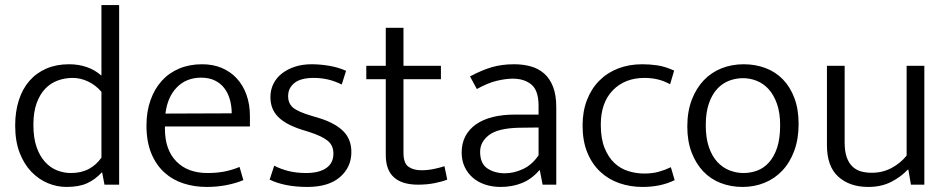

<svg xmlns="http://www.w3.org/2000/svg" viewBox="-20 -730 3746 759"><path d="M381 -710H451V0H393L384 -48H382Q356 -20 324 -5.5Q292 9 243 9Q205 9 169 -6Q133 -21 104 -51Q75 -81 57.5 -126.5Q40 -172 40 -234Q40 -289 54.5 -334Q69 -379 96.5 -410.5Q124 -442 163.5 -459Q203 -476 253 -476Q290 -476 322.5 -465Q355 -454 381 -431ZM381 -367Q359 -393 329 -407.5Q299 -422 267 -422Q237 -422 209 -412Q181 -402 159.5 -380Q138 -358 125 -322.5Q112 -287 112 -237Q112 -185 124.5 -149Q137 -113 158 -90Q179 -67 205.5 -56.5Q232 -46 260 -46Q301 -46 331 -62Q361 -78 381 -107Z M968 -230H632V-221Q632 -138 677 -92Q722 -46 800 -46Q835 -46 865 -51.5Q895 -57 927 -70L942 -18Q914 -6 876.5 1.5Q839 9 797 9Q748 9 705 -5Q662 -19 629.5 -48.5Q597 -78 578 -124Q559 -170 559 -234Q559 -289 575 -334Q591 -379 619.5 -410.5Q648 -442 688.5 -459Q729 -476 779 -476Q822 -476 856.5 -461.5Q891 -447 916 -420Q941 -393 954.5 -355Q968 -317 968 -271ZM896 -282Q896 -310 889 -335.5Q882 -361 867.5 -380.5Q853 -400 830 -411.5Q807 -423 775 -423Q717 -423 679.5 -385Q642 -347 634 -281Z M1331 -396Q1302 -410 1275.5 -416Q1249 -422 1220 -422Q1169 -422 1144 -402Q1119 -382 1119 -350Q1119 -321 1138.5 -304.5Q1158 -288 1212 -272L1242 -263Q1304 -244 1336.5 -212Q1369 -180 1369 -129Q1369 -69 1324 -30Q1279 9 1195 9Q1150 9 1112 1.5Q1074 -6 1046 -20L1064 -75Q1091 -61 1122 -53.5Q1153 -46 1190 -46Q1241 -46 1269.5 -65.5Q1298 -85 1298 -123Q1298 -155 1275.5 -173.5Q1253 -192 1203 -208L1171 -218Q1109 -238 1079 -268.5Q1049 -299 1049 -346Q1049 -375 1061 -399Q1073 -423 1095 -440Q1117 -457 1146.5 -466.5Q1176 -476 1212 -476Q1245 -476 1281 -470Q1317 -464 1348 -450Z M1723 -417H1575V-126Q1575 -85 1594.5 -71Q1614 -57 1646 -57Q1671 -57 1695 -62Q1719 -67 1737 -73L1748 -20Q1728 -12 1698 -6Q1668 0 1633 0Q1505 0 1505 -117V-417H1428V-470H1505V-620H1575V-470H1723Z M1838 -428Q1885 -453 1924.5 -464.5Q1964 -476 2012 -476Q2048 -476 2078.5 -467.5Q2109 -459 2131.5 -439Q2154 -419 2166.5 -386.5Q2179 -354 2179 -306V0H2125L2114 -57H2112Q2082 -22 2043.5 -6.5Q2005 9 1959 9Q1926 9 1897.5 -0.5Q1869 -10 1848.5 -28Q1828 -46 1816.5 -71Q1805 -96 1805 -127Q1805 -164 1820 -192Q1835 -220 1862.5 -239Q1890 -258 1928.5 -267.5Q1967 -277 2014 -277H2109V-312Q2109 -372 2081 -395.5Q2053 -419 2007 -419Q1979 -419 1943.5 -410.5Q1908 -402 1865 -378ZM2109 -226 2031 -225Q1948 -223 1913 -196Q1878 -169 1878 -130Q1878 -83 1907 -64Q1936 -45 1976 -45Q2011 -45 2047 -61.5Q2083 -78 2109 -116Z M2632 -69 2647 -18Q2593 9 2520 9Q2471 9 2428 -6Q2385 -21 2352.5 -51.5Q2320 -82 2301.5 -127.5Q2283 -173 2283 -234Q2283 -290 2300.5 -335Q2318 -380 2349.5 -411.5Q2381 -443 2424 -459.5Q2467 -476 2519 -476Q2550 -476 2579.5 -471.5Q2609 -467 2645 -451L2629 -397Q2603 -411 2578.5 -416.5Q2554 -422 2528 -422Q2450 -422 2402.5 -373Q2355 -324 2355 -237Q2355 -182 2370 -145Q2385 -108 2409 -85.5Q2433 -63 2464 -53.5Q2495 -44 2527 -44Q2559 -44 2584 -51Q2609 -58 2632 -69Z M3137 -240Q3137 -181 3120 -134.5Q3103 -88 3073 -56Q3043 -24 3002.5 -7.5Q2962 9 2916 9Q2869 9 2829 -6.5Q2789 -22 2760 -52.5Q2731 -83 2714 -127.5Q2697 -172 2697 -230Q2697 -289 2714.5 -335Q2732 -381 2762 -412.5Q2792 -444 2832.5 -460Q2873 -476 2920 -476Q2966 -476 3006 -461Q3046 -446 3075 -416Q3104 -386 3120.5 -342Q3137 -298 3137 -240ZM3064 -235Q3064 -284 3051.5 -319.5Q3039 -355 3018.5 -377.5Q2998 -400 2971.5 -410.5Q2945 -421 2917 -421Q2889 -421 2862.5 -411Q2836 -401 2815.5 -379Q2795 -357 2782.5 -321.5Q2770 -286 2770 -235Q2770 -184 2782.5 -148Q2795 -112 2816 -89.5Q2837 -67 2864 -56.5Q2891 -46 2919 -46Q2947 -46 2973 -55.5Q2999 -65 3019.5 -87.5Q3040 -110 3052 -146Q3064 -182 3064 -235Z M3564 -470H3634V0H3581L3571 -59H3568Q3542 -31 3503 -11Q3464 9 3412 9Q3339 9 3294 -31.5Q3249 -72 3249 -156V-470H3319V-167Q3319 -132 3327 -109Q3335 -86 3349.5 -72Q3364 -58 3383.5 -52.5Q3403 -47 3426 -47Q3469 -47 3504.5 -66Q3540 -85 3564 -115Z"/></svg>

Font: Mukta Light
Style: Regular
Weight: 300
Designer: Girish Dalvi and Yashodeep Gholap
Foundry: Ek Type
Version: Version 2.538;PS 1.002;hotconv 16.6.51;makeotf.lib2.5.65220;